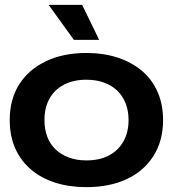

<svg xmlns="http://www.w3.org/2000/svg" viewBox="-20 -760 711 790"><path d="M335 10Q265 10 207 -8.5Q149 -27 107 -63Q65 -99 42.5 -150Q20 -201 20 -266Q20 -352 59.5 -413.5Q99 -475 170 -508.5Q241 -542 335 -542Q406 -542 464 -523Q522 -504 564 -468.5Q606 -433 628.5 -381.5Q651 -330 651 -266Q651 -181 611.5 -118.5Q572 -56 501.5 -23Q431 10 335 10ZM335 -100Q390 -100 428.5 -120.5Q467 -141 488 -178.5Q509 -216 509 -266Q509 -304 497 -334.5Q485 -365 463 -386.5Q441 -408 408.5 -420Q376 -432 335 -432Q282 -432 243 -411.5Q204 -391 183.5 -354Q163 -317 163 -266Q163 -228 174.5 -197.5Q186 -167 208.5 -145.5Q231 -124 263 -112Q295 -100 335 -100ZM284 -596 180 -740H318L388 -596Z"/></svg>

Font: Mona Sans Expanded SemiBold
Style: Regular
Weight: 600
Width: 7
Designer: Deni Anggara
Foundry: GitHub
Version: Version 2.000